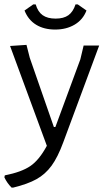

<svg xmlns="http://www.w3.org/2000/svg" viewBox="-36 -666 483 877"><path d="M100 -402 210 -86H217L331 -395L346 -458H417L253 -16Q228 52 199.5 91Q171 130 130.5 152.5Q90 175 24 191H17Q-4 170 -16 144L-14 135Q62 120 102.5 92.5Q143 65 178 0L10 -456L85 -461ZM359 -618Q343 -576 305 -553.5Q267 -531 216 -531Q165 -531 129 -553Q93 -575 76 -618L116 -646H127Q137 -612 159 -596.5Q181 -581 218 -581Q255 -581 276.5 -596.5Q298 -612 309 -646H319Z"/></svg>

Font: Alegreya Sans
Style: Regular
Weight: 400
Designer: Juan Pablo del Peral
Foundry: Huerta Tipografica
Version: Version 2.008; ttfautohint (v1.6)